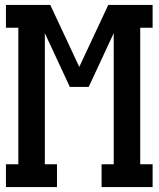

<svg xmlns="http://www.w3.org/2000/svg" viewBox="-20 -755 640 775"><path d="M4 0V-92H54V-643H4V-735H183L300 -485L417 -735H596V-643H546V-92H596V0H390V-92H439V-621L338 -404H262L161 -621V-92H210V0Z"/></svg>

Font: Iosevka Slab Semibold Extended
Style: Regular
Weight: 600
Width: 7
Monospace: yes
Designer: Belleve Invis
Foundry: Belleve Invis
Version: Version 11.1.0; ttfautohint (v1.8.3)